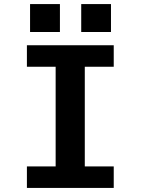

<svg xmlns="http://www.w3.org/2000/svg" viewBox="-20 -922 690 942"><path d="M112 0V-105.5H253V-594.5H112V-700H538V-594.5H396V-105.5H538V0ZM127.5 -902H274V-765H127.5ZM378.5 -902H524.5V-765H378.5Z"/></svg>

Font: Trispace SemiBold
Style: Regular
Weight: 600
Designer: Tyler Finck
Foundry: Etcetera Type Company
Version: Version 1.210; ttfautohint (v1.8.3)